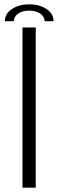

<svg xmlns="http://www.w3.org/2000/svg" viewBox="-20 -864 268 884"><path d="M83.5 0V-737.5H144.5V0ZM2.5 -766.5Q2.5 -801 35 -822.5Q67.5 -844 114.5 -844Q162 -844 194.2 -822.5Q226.5 -801 226.5 -766.5H185.5Q185.5 -786.5 166.2 -800.8Q147 -815 114.5 -815Q82.5 -815 63 -800.8Q43.5 -786.5 43.5 -766.5Z"/></svg>

Font: Epilogue Light
Style: Regular
Weight: 300
Designer: Tyler Finck
Foundry: Etcetera Type Co
Version: Version 2.111; ttfautohint (v1.8.3)